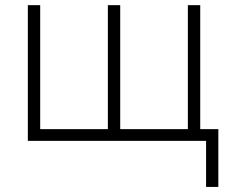

<svg xmlns="http://www.w3.org/2000/svg" viewBox="-20 -551 898 751"><path d="M450.2 -45.9H714.8V-530.8H763.2V-45.9H834V180.2H786.1V0H88.9V-530.8H137.2V-45.9H401.9V-530.8H450.2Z"/></svg>

Font: Zoram GWebM Light
Style: Regular
Weight: 300
Foundry: Ascender Corporation
Version: Version 1.000